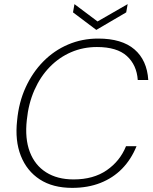

<svg xmlns="http://www.w3.org/2000/svg" viewBox="-20 -899 741 931"><path d="M330 12Q236 12 173 -29Q110 -70 81 -143.5Q52 -217 63 -315Q71 -402 104 -474.5Q137 -547 189.5 -600.5Q242 -654 310 -683Q378 -712 456 -712Q571 -712 632 -659.5Q693 -607 699 -511H648Q643 -584 595 -627.5Q547 -671 450 -671Q383 -671 325 -646Q267 -621 221.5 -574.5Q176 -528 147 -462.5Q118 -397 110 -317Q100 -227 124.5 -162.5Q149 -98 203.5 -63.5Q258 -29 337 -29Q433 -29 497.5 -73.5Q562 -118 591 -190H642Q616 -126 572 -81Q528 -36 467 -12Q406 12 330 12ZM599 -879 592 -839 447 -754 334 -839 341 -879 453 -795Z"/></svg>

Font: DM Sans 18pt ExtraLight
Style: Italic
Weight: 250
Italic angle: -10°
Designer: Colophon Foundry, Jonny Pinhorn
Foundry: Colophon Foundry
Version: Version 4.004;gftools[0.9.30]